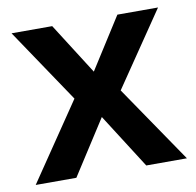

<svg xmlns="http://www.w3.org/2000/svg" viewBox="-66 -611 694 679"><g transform="rotate(-10 281.0 -271.5)"><path d="M197 -277 18 -543H164L281 -359L398 -543H544L363 -277L552 0H406L281 -196L155 0H9Z"/></g></svg>

Font: Noto Traditional Nushu SemiBold
Style: Regular
Weight: 600
Version: Version 2.003